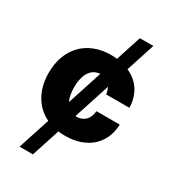

<svg xmlns="http://www.w3.org/2000/svg" viewBox="-220 -842 1039 1161"><g transform="rotate(30 299.5 -261.0)"><path d="M34.1 -271Q34.1 -333.5 52.7 -385.1Q71.4 -436.8 106.7 -474.1Q142 -511.4 193.2 -532Q244.3 -552.6 309.3 -552.6Q330.3 -552.6 349.8 -550.4L407 -727.3H501.1L436.1 -527.3Q495.7 -500.7 528.2 -451Q560.7 -401.3 562.9 -331H400.6Q397.4 -354.8 387.1 -376.4L305 -124.6Q306.8 -124.3 308.4 -124.3Q310 -124.3 311.8 -124.3Q348.4 -124.3 372.2 -146.7Q396 -169 400.6 -213.8H562.9Q561.4 -163.4 543.1 -122Q524.9 -80.6 492 -51.1Q459.2 -21.7 413 -5.7Q366.8 10.3 309.7 10.3Q285.5 10.3 262.4 7.1L198.2 204.5H105.1L177.2 -17.4Q139.9 -35.2 112.7 -62.1Q85.6 -89.1 68.2 -122.2Q50.8 -155.2 42.4 -193.2Q34.1 -231.2 34.1 -271ZM210.9 -272.7Q210.9 -215.2 229 -178.3L307.5 -420.5Q285.9 -419.4 267.9 -409.4Q250 -399.5 237.4 -380.9Q224.8 -362.2 217.9 -335Q210.9 -307.9 210.9 -272.7Z"/></g></svg>

Font: Inter P Extra Bold
Style: Regular
Weight: 800
Designer: Rasmus Andersson
Foundry: rsms
Version: Version 3.018;git-588b23468